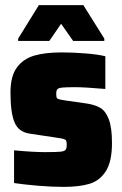

<svg xmlns="http://www.w3.org/2000/svg" viewBox="-20 -723 479 751"><path d="M35 -7V-135Q109 -128 156 -128Q199 -128 215 -129.5Q231 -131 236 -136.5Q241 -142 241 -156Q241 -168 239 -172.5Q237 -177 228.5 -179.5Q220 -182 198 -185L98 -200Q53 -206 37 -244Q21 -282 21 -361Q21 -425 46 -459Q71 -493 114 -505.5Q157 -518 221 -518Q267 -518 315.5 -514Q364 -510 392 -503V-375Q310 -382 276 -382Q239 -382 224 -380.5Q209 -379 204.5 -374Q200 -369 200 -358Q200 -346 201.5 -341.5Q203 -337 210 -335Q217 -333 236 -330L320 -318Q352 -313 372.5 -301Q393 -289 405.5 -256.5Q418 -224 418 -164Q418 -91 394 -53.5Q370 -16 330 -4Q290 8 228 8Q183 8 129 3.5Q75 -1 35 -7ZM51 -563V-572L132 -703H306L388 -572V-563H266L219 -630L173 -563Z"/></svg>

Font: Saira Semi Condensed Black
Style: Regular
Weight: 900
Width: 4
Designer: Hector Gatti with collaboration of the Omnibus-Type team
Foundry: Omnibus-Type
Version: Version 1.001; ttfautohint (v1.8)